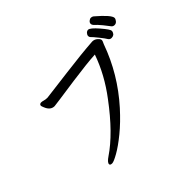

<svg xmlns="http://www.w3.org/2000/svg" viewBox="-176 -1055 1351 1351"><g transform="rotate(-45 500.0 -379.5)"><path d="M245.1 36.1Q225.1 36.1 225.1 23.9Q225.1 6.8 262.2 -18.1Q397 -108.9 543 -304.2Q647.9 -441.9 700.2 -591.8Q622.1 -587.9 463.9 -565.9Q251 -535.2 243.2 -535.2Q203.1 -535.2 184.1 -583Q176.8 -600.1 176.8 -605Q176.8 -619.1 192.9 -621.1Q205.1 -621.1 218 -616.9Q231 -612.8 250 -612.8Q304.2 -619.1 471.2 -640.6Q638.2 -662.1 752 -669.9Q773.9 -669.9 790.5 -655Q807.1 -640.1 807.1 -629.9Q807.1 -621.1 803 -614Q798.8 -606.9 795.9 -598.1Q717.8 -378.9 559.1 -202.1Q490.2 -126 424.6 -72.5Q358.9 -19 310.1 8.5Q261.2 36.1 245.1 36.1ZM866.2 -590.8Q851.1 -590.8 842.8 -603Q833 -620.1 804.4 -655.5Q775.9 -690.9 767.3 -698.5Q758.8 -706.1 758.8 -717.8Q758.8 -728 768.3 -738.5Q777.8 -749 790 -749Q809.1 -749 856 -694.6Q902.8 -640.1 902.8 -626Q902.8 -611.8 890.1 -598.1Q879.9 -590.8 866.2 -590.8ZM839.8 -747.1Q832 -754.9 832 -765.9Q832 -776.9 842.5 -785.9Q853 -794.9 864 -794.9Q875 -794.9 883.8 -788.1Q981 -705.1 981 -675.8Q981 -666 970.9 -653.1Q960.9 -640.1 945.1 -640.1Q929.2 -640.1 920.2 -653.6Q911.1 -667 886 -697.5Q860.8 -728 839.8 -747.1Z"/></g></svg>

Font: LXGW WenKai Screen
Style: Regular
Weight: 400
Designer: LXGW / Fontworks Inc.
Foundry: LXGW / Fontworks Inc.
Version: Version 1.510;January 18,2025